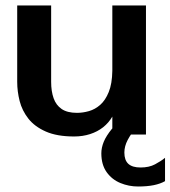

<svg xmlns="http://www.w3.org/2000/svg" viewBox="-20 -492 623 702"><path d="M251 7Q188.2 7 147.4 -11.1Q106.6 -29.1 83.7 -58.3Q60.8 -87.5 51.8 -122.7Q42.9 -157.9 42.9 -192.7V-472H167V-192.5Q167 -158.4 176 -132.9Q184.9 -107.5 205.5 -93.4Q226.1 -79.4 261.4 -79.4Q283.1 -79.4 305.4 -85.8Q327.7 -92.2 346.4 -108.6Q365.2 -125.1 377.5 -155.3Q389.9 -185.4 390.7 -233.1V-472H513.7V-0.2H390.7V-65.7Q377.6 -43.1 357 -26.7Q336.3 -10.4 309.3 -1.7Q282.3 7 251 7ZM484.8 189.9Q451 189.9 419.9 177.1Q388.9 164.2 369.7 137.1Q350.5 109.9 350.5 68.7Q350.5 48.1 359.3 26.5Q368.1 4.9 389.9 -21.8H475.9Q458.7 -3 446.7 20Q434.7 42.9 434.7 65.8Q434.7 93.7 449.3 107.1Q464 120.4 493.9 120.4Q525.1 120.4 546.8 108.8Q568.5 97.3 583.4 85V170.3Q566.9 179.8 542.6 184.9Q518.3 189.9 484.8 189.9Z"/></svg>

Font: Panamera Thin
Style: Regular
Weight: 100
Designer: Bastien Sozeau
Foundry: NBR — Bastien Sozeau
Version: Version 3.003;gftools[0.9.33]